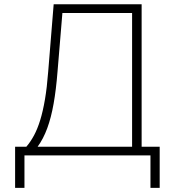

<svg xmlns="http://www.w3.org/2000/svg" viewBox="-20 -748 841 924"><path d="M52.7 156.2V-42H106.9Q127 -65.4 143.6 -96.2Q160.2 -127 173.3 -169.4Q186.5 -211.9 196.3 -269.3Q206.1 -326.7 211.9 -402.8L238.3 -727.5H661.6V-42H748.5V156.2H704.1V0H97.7V156.2ZM161.1 -42H615.7V-685.5H280.3L256.8 -402.8Q250 -316.4 238 -249Q226.1 -181.6 207.3 -130.6Q188.5 -79.6 161.1 -42Z"/></svg>

Font: Inter 17pt ExtraLight
Style: Regular
Weight: 250
Version: Version 4.001;git-66647c0bb